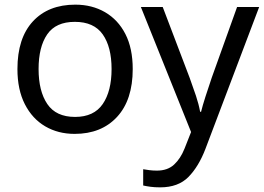

<svg xmlns="http://www.w3.org/2000/svg" viewBox="-20 -566 1135 826"><path d="M551 -269Q551 -136 483.5 -63Q416 10 301 10Q230 10 174.5 -22.5Q119 -55 87 -117.5Q55 -180 55 -269Q55 -402 121.5 -474Q188 -546 304 -546Q376 -546 432 -513.5Q488 -481 519.5 -419.5Q551 -358 551 -269ZM146 -269Q146 -174 183.5 -118.5Q221 -63 303 -63Q384 -63 422 -118.5Q460 -174 460 -269Q460 -364 422 -418Q384 -472 302 -472Q220 -472 183 -418Q146 -364 146 -269ZM586 -536H680L796 -231Q811 -190 823 -154Q835 -118 841 -85H845Q851 -110 864 -150.5Q877 -191 891 -232L1000 -536H1095L864 74Q835 150 791 195Q747 240 669 240Q645 240 627 237.5Q609 235 596 232V162Q607 164 622.5 166Q638 168 655 168Q701 168 729 142Q757 116 774 73L802 2Z"/></svg>

Font: BC Sans
Style: Regular
Weight: 400
Designer: Monotype Design Team
Province of B.C.
Foundry: Monotype Imaging Inc.
Version: Version 2.000;GOOG;noto-source:20170915:90ef993387c0